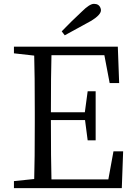

<svg xmlns="http://www.w3.org/2000/svg" viewBox="-20 -969 694 989"><path d="M313.5 -787.1 297.9 -807.6Q344.7 -856.4 401.4 -909.2Q441.4 -949.2 463.9 -949.2Q490.2 -949.2 498 -926.8Q500 -921.9 500 -916Q500 -892.6 449.2 -861.3Q448.2 -860.4 447.3 -860.4Q344.7 -803.7 313.5 -787.1ZM564.5 -189.5H614.3L607.4 0H51.8V-36.1L156.2 -46.9Q159.2 -142.6 159.2 -336.9V-391.6Q159.2 -586.9 156.2 -682.6L51.8 -694.3V-728.5H586.9L593.8 -541H544.9L517.6 -684.6H245.1Q242.2 -589.8 242.2 -390.6H417L431.6 -499H472.7V-246.1H431.6L418 -350.6H242.2Q242.2 -141.6 245.1 -44.9H538.1Z"/></svg>

Font: GenYoMin JP Regular
Style: Regular
Weight: 400
Version: Version 1.001;PS 1;hotconv 16.6.51;makeotf.lib2.5.65220 DEVE